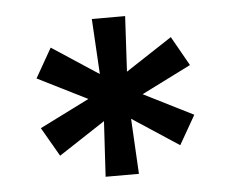

<svg xmlns="http://www.w3.org/2000/svg" viewBox="-39 -772 596 496"><g transform="rotate(-5 259.5 -523.5)"><path d="M215.8 -318.4 224.1 -461.9 103.5 -382.8 60.1 -458 189 -522.5 60.1 -586.9 103.5 -663.1 224.1 -584 215.8 -727.5H302.2L294.4 -584L415 -663.1L458 -586.9L329.6 -522.5L458 -458L415 -382.8L294.4 -461.9L302.2 -318.4Z"/></g></svg>

Font: Inter Display Semi Bold
Style: Regular
Weight: 600
Designer: Rasmus Andersson
Foundry: rsms
Version: Version 4.000;git-37864ae